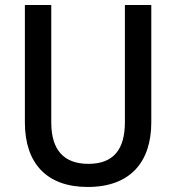

<svg xmlns="http://www.w3.org/2000/svg" viewBox="-20 -734 702 764"><path d="M582 -247V-714H477V-248C477 -141 433 -82 332 -82C234 -82 184 -137 184 -247V-714H79V-247C79 -84 166 10 329 10C499 10 582 -90 582 -247Z"/></svg>

Font: Noto Sans Myanmar UI SemiCondensed Medium
Style: Regular
Weight: 500
Width: 4
Designer: Monotype Design Team
Foundry: Monotype Imaging Inc.
Version: Version 2.103